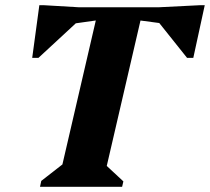

<svg xmlns="http://www.w3.org/2000/svg" viewBox="-20 -718 807 738"><path d="M133.8 0 138.6 -22.6 270.6 -125.4 209 -39 360 -690H531.8L380.8 -39L341.6 -125.6L454.2 -20.8L449.4 0ZM103.8 -495.6 131.2 -698H148.6L284.4 -690L290.4 -646L127.8 -495.6ZM159.6 -612.6 178.2 -690H418.4L408.4 -647.8ZM731 -611 466.8 -646.2 476.8 -690H749.8ZM699 -495.6 579 -646 589 -690 748.8 -698H767L723 -495.6Z"/></svg>

Font: Platypi Light
Style: Italic
Weight: 300
Italic angle: -13°
Designer: David Sargent
Foundry: Bolt Cutter Type
Version: Version 1.200